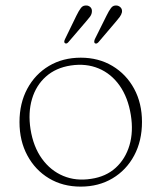

<svg xmlns="http://www.w3.org/2000/svg" viewBox="-20 -684 600 714"><path d="M280.5 -469.5Q346.5 -469.5 398 -438.8Q449.5 -408 478.8 -354Q508 -300 508 -230.5Q508 -160 479 -105.8Q450 -51.5 398.5 -20.8Q347 10 280 10Q213.5 10 162.2 -20.8Q111 -51.5 81.8 -105.8Q52.5 -160 52.5 -230Q52.5 -300 81.5 -354Q110.5 -408 162 -438.8Q213.5 -469.5 280.5 -469.5ZM319 -19Q374 -27 410.2 -60Q446.5 -93 461.5 -143.8Q476.5 -194.5 466.5 -256.5Q456 -321.5 424.8 -365.8Q393.5 -410 346.8 -429.5Q300 -449 243.5 -440.5Q187.5 -432 150.8 -399.2Q114 -366.5 99 -315.8Q84 -265 93.5 -203.5Q104 -138 136 -93.8Q168 -49.5 215.2 -29.8Q262.5 -10 319 -19ZM376 -625.5Q385 -644 393 -654.5Q401 -665 414.5 -663.5Q423.5 -662 429.2 -655.5Q435 -649 433.5 -638.5Q431.5 -629.5 425.2 -621Q419 -612.5 411.5 -604L346 -527Q338.5 -519 332.5 -523.5Q328.5 -527 332.5 -538ZM264 -625.5Q273 -644 281 -654.5Q289 -665 303.5 -663.5Q312.5 -662 317.8 -655.5Q323 -649 321.5 -638.5Q320.5 -629.5 314 -621Q307.5 -612.5 300 -604L234 -527Q227.5 -519.5 221.5 -523.5Q216.5 -527 221.5 -538Z"/></svg>

Font: Fraunces 9pt S050 Thin
Style: Regular
Weight: 100
Version: Version 1.000; ttfautohint (v1.8.3)